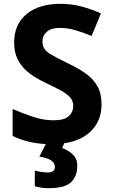

<svg xmlns="http://www.w3.org/2000/svg" viewBox="-20 -744 591 1004"><path d="M511 -198Q511 -103 442.5 -46.5Q374 10 248 10Q135 10 46 -33V-174Q97 -152 151.5 -133.5Q206 -115 260 -115Q316 -115 339.5 -136.5Q363 -158 363 -191Q363 -218 344.5 -237Q326 -256 295 -272.5Q264 -289 224 -308Q199 -320 170 -336.5Q141 -353 114.5 -377.5Q88 -402 71 -437Q54 -472 54 -521Q54 -617 119 -670.5Q184 -724 296 -724Q352 -724 402.5 -711Q453 -698 508 -674L459 -556Q410 -576 371 -587Q332 -598 291 -598Q248 -598 225 -578Q202 -558 202 -526Q202 -488 236 -466Q270 -444 337 -412Q392 -386 430.5 -358Q469 -330 490 -292Q511 -254 511 -198ZM384 122Q384 178 351.5 209Q319 240 233 240Q211 240 193.5 237Q176 234 162 230V148Q176 152 196.5 155Q217 158 232 158Q246 158 256.5 151.5Q267 145 267 128Q267 110 249 96Q231 82 186 75L224 0H318L305 30Q335 40 359.5 62.5Q384 85 384 122Z"/></svg>

Font: Noto Sans IKEA
Style: Bold
Weight: 600
Designer: Monotype Design Team
Foundry: Monotype Imaging Inc.
Version: Version 2.001